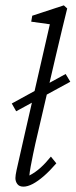

<svg xmlns="http://www.w3.org/2000/svg" viewBox="-20 -696 285 724"><path d="M68.4 7.8Q52.7 7.8 45.4 -2Q38.1 -11.7 38.1 -24.4Q38.1 -34.2 42.5 -54.7Q46.9 -75.2 55.2 -110.8Q63.5 -146.5 75.2 -199.2L168 -604.5L97.7 -614.3L101.6 -636.7L220.7 -675.8L233.4 -664.1Q224.6 -627.9 214.4 -586.4Q204.1 -544.9 189.5 -481.4L113.3 -154.3Q109.4 -136.7 104.5 -113.3Q99.6 -89.8 95.7 -68.4Q91.8 -46.9 90.8 -34.2Q113.3 -45.9 132.8 -63.5Q152.3 -81.1 171.9 -105.5L192.4 -80.1Q168 -51.8 145.5 -32.2Q123 -12.7 103.5 -2.4Q84 7.8 68.4 7.8ZM41 -276.4 24.4 -305.7 227.5 -417 245.1 -387.7Z"/></svg>

Font: Crimson Pro ExtraLight
Style: Italic
Weight: 250
Italic angle: -12°
Designer: Jacques Le Bailly
Foundry: Baron von Fonthausen
Version: Version 1.003